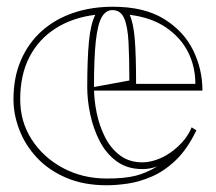

<svg xmlns="http://www.w3.org/2000/svg" viewBox="-20 -535 641 570"><path d="M315 -515Q408 -515 466.5 -479Q525 -443 553 -386.5Q581 -330 581 -266H255V-276L364 -296Q364 -364 361.5 -410.5Q359 -457 348.5 -481Q338 -505 314 -505Q294 -505 282 -484Q270 -463 264.5 -413.5Q259 -364 259 -276Q259 -239 267 -200Q275 -161 292 -127.5Q309 -94 336.5 -73.5Q364 -53 403 -53Q421 -53 442.5 -60Q464 -67 484.5 -81Q505 -95 522 -114Q539 -133 549 -157L563 -148Q536 -92 502 -59.5Q468 -27 431 -11Q394 5 359.5 10Q325 15 297 15Q228 15 176 -7.5Q124 -30 89.5 -67Q55 -104 37.5 -149.5Q20 -195 20 -240Q20 -305 42 -356Q64 -407 103.5 -442.5Q143 -478 197 -496.5Q251 -515 315 -515ZM40 -240Q40 -174 74 -121Q108 -68 166.5 -36.5Q225 -5 297 -5Q349 -5 381.5 -13Q414 -21 447 -41Q436 -37 425 -35Q414 -33 403 -33Q358 -33 326.5 -56Q295 -79 276 -116Q257 -153 248 -195Q239 -237 239 -276Q239 -359 244 -411.5Q249 -464 263 -491Q196 -483 145.5 -451Q95 -419 67.5 -366Q40 -313 40 -240ZM384 -286H560Q560 -337 538.5 -380Q517 -423 473.5 -453Q430 -483 365 -491Q376 -467 380 -420Q384 -373 384 -286Z"/></svg>

Font: Kalnia Glaze Thin
Style: Regular
Weight: 100
Version: Version 1.110